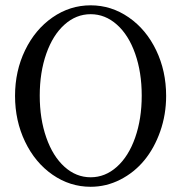

<svg xmlns="http://www.w3.org/2000/svg" viewBox="-20 -696 688 729"><path d="M324.2 13.2Q245.6 13.2 179.4 -32.7Q113.3 -78.6 75.2 -158Q37.1 -237.3 37.1 -332Q37.1 -426.3 75.2 -505.1Q113.3 -584 179.4 -629.9Q245.6 -675.8 324.2 -675.8Q402.8 -675.8 469 -629.9Q535.2 -584 573 -505.1Q610.8 -426.3 610.8 -332Q610.8 -261.2 588.4 -197.3Q565.9 -133.3 527.8 -87.2Q489.7 -41 436.5 -13.9Q383.3 13.2 324.2 13.2ZM224.9 -62.7Q269 -22.9 324.2 -22.9Q379.4 -22.9 423.8 -62.7Q468.3 -102.5 493.2 -173.6Q518.1 -244.6 518.1 -333Q518.1 -421.4 493.2 -492.2Q468.3 -563 423.8 -602.5Q379.4 -642.1 324.2 -642.1Q269 -642.1 224.9 -602.5Q180.7 -563 155.8 -492.2Q130.9 -421.4 130.9 -333Q130.9 -244.6 155.8 -173.6Q180.7 -102.5 224.9 -62.7Z"/></svg>

Font: Junicode SmCond
Style: Regular
Weight: 400
Width: 4
Designer: Peter S. Baker
Version: Version 2.206